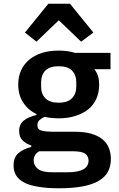

<svg xmlns="http://www.w3.org/2000/svg" viewBox="-20 -800 640 1032"><path d="M240 -780C240 -780 114 -625 114 -625C114 -625 176 -576 176 -576C176 -576 296 -691 296 -691C296 -691 416 -576 416 -576C416 -576 482 -625 482 -625C482 -625 356 -780 356 -780C356 -780 240 -780 240 -780ZM298 212C393 212 464 199 509 173C554 148 576 108 576 54C576 54 576 54 576 54C576 33 572 13 565 -5C558 -23 546 -39 530 -52C514 -65 493 -75 468 -82C443 -89 412 -92 376 -92C376 -92 259 -92 259 -92C259 -92 259 -92 259 -92C238 -92 219 -94 204 -98C189 -101 181 -111 181 -127C181 -127 181 -127 181 -127C181 -139 185 -149 194 -156C203 -163 212 -169 221 -172C221 -172 221 -172 221 -172C232 -169 244 -167 257 -166C269 -165 282 -164 295 -164C295 -164 295 -164 295 -164C328 -164 358 -168 385 -177C412 -185 435 -197 454 -212C473 -227 487 -246 498 -269C508 -292 513 -317 513 -345C513 -345 513 -345 513 -345C513 -362 511 -377 507 -391C503 -404 496 -417 487 -428C487 -428 574 -428 574 -428C574 -428 574 -516 574 -516C574 -516 383 -516 383 -516C383 -516 383 -516 383 -516C357 -524 328 -528 296 -528C296 -528 296 -528 296 -528C263 -528 233 -524 206 -516C179 -507 157 -495 138 -480C119 -464 104 -445 94 -423C83 -400 78 -375 78 -346C78 -346 78 -346 78 -346C78 -308 87 -276 104 -250C121 -223 145 -202 176 -187C176 -187 176 -182 176 -182C176 -182 176 -182 176 -182C148 -175 126 -166 109 -153C92 -140 83 -121 83 -96C83 -96 83 -96 83 -96C83 -75 89 -58 101 -46C112 -34 128 -25 148 -18C148 -18 148 -10 148 -10C148 -10 148 -10 148 -10C118 -3 95 9 78 24C61 39 53 61 53 90C53 90 53 90 53 90C53 109 57 125 65 140C73 155 87 168 106 179C125 190 150 198 181 203C212 209 251 212 298 212C298 212 298 212 298 212ZM295 -248C263 -248 239 -256 224 -272C209 -287 201 -308 201 -333C201 -333 201 -359 201 -359C201 -359 201 -359 201 -359C201 -384 209 -405 224 -421C239 -436 263 -444 295 -444C295 -444 295 -444 295 -444C328 -444 352 -436 367 -421C382 -405 390 -384 390 -359C390 -359 390 -333 390 -333C390 -333 390 -333 390 -333C390 -308 382 -287 367 -272C352 -256 328 -248 295 -248C295 -248 295 -248 295 -248ZM456 63C456 105 418 126 343 126C343 126 260 126 260 126C260 126 260 126 260 126C224 126 199 120 184 108C169 96 161 81 161 63C161 63 161 63 161 63C161 41 171 24 191 13C191 13 369 13 369 13C369 13 369 13 369 13C402 13 425 17 438 26C450 35 456 48 456 63C456 63 456 63 456 63Z"/></svg>

Font: IBM Plex Mono Mod
Style: SemiBold
Weight: 500
Designer: Mike Abbink, Paul van der Laan, Pieter van Rosmalen
Foundry: Bold Monday
Version: ""